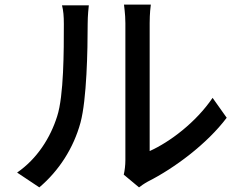

<svg xmlns="http://www.w3.org/2000/svg" viewBox="-20 -777 1040 830"><path d="M515 -22 581 33C589 27 601 18 619 8C734 -50 875 -155 960 -268L899 -354C827 -248 714 -163 627 -124C627 -167 627 -607 627 -677C627 -718 631 -751 632 -757H516C516 -751 522 -718 522 -677C522 -607 522 -134 522 -85C522 -62 519 -39 515 -22ZM54 -31 150 33C235 -39 298 -137 328 -247C355 -347 359 -560 359 -674C359 -709 363 -746 364 -754H248C254 -731 256 -707 256 -673C256 -558 256 -363 227 -274C198 -182 141 -91 54 -31Z"/></svg>

Font: Noto Sans CJK TC Medium
Style: Regular
Weight: 500
Designer: Ryoko NISHIZUKA 西塚涼子 (kana, bopomofo & ideographs); Paul D. Hunt (Latin, Greek & Cyrillic); Sandoll Communications 산돌커뮤니
Foundry: Adobe
Version: Version 2.004;hotconv 1.0.118;makeotfexe 2.5.65603